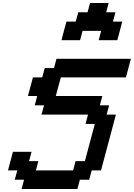

<svg xmlns="http://www.w3.org/2000/svg" viewBox="-20 -1270 899 1290"><path d="M125 0H500L516.6 -62.5H579.1L596.2 -125H658.7Q675.3 -187.5 708.7 -312.5Q742.2 -437.5 758.8 -500H696.3L713.4 -562.5H650.9L667.5 -625H355Q360.4 -646 371.6 -687.7Q382.8 -729.5 388.7 -750H826.2Q831.5 -770.5 842.8 -812.5Q854 -854.5 859.4 -875H359.4L342.8 -812.5H280.3L263.7 -750H201.2Q195.8 -729.5 184.6 -687.7Q173.3 -646 167.5 -625H230L213.4 -562.5H275.9L258.8 -500H571.3L554.7 -437.5H617.2Q606 -396 583.7 -312.5Q561.5 -229 550.3 -187.5H487.8L471.2 -125H221.2L237.8 -187.5H175.3L191.9 -250H66.9Q61.5 -229 50.3 -187.3Q39.1 -145.5 33.7 -125H96.2L79.1 -62.5H141.6ZM643.1 -1000H768.1Q773.9 -1020.5 784.9 -1062.3Q795.9 -1104 801.3 -1125H738.8L755.9 -1187.5H693.4L710 -1250H585L568.4 -1187.5H505.9L488.8 -1125H426.3Q420.4 -1104 409.4 -1062.3Q398.4 -1020.5 393.1 -1000H518.1L534.7 -1062.5H659.7Z"/></svg>

Font: Faithful 32x
Style: Oblique
Weight: 400
Foundry: Faithful Resource Pack
Version: Version 1.0; January 27, 2023